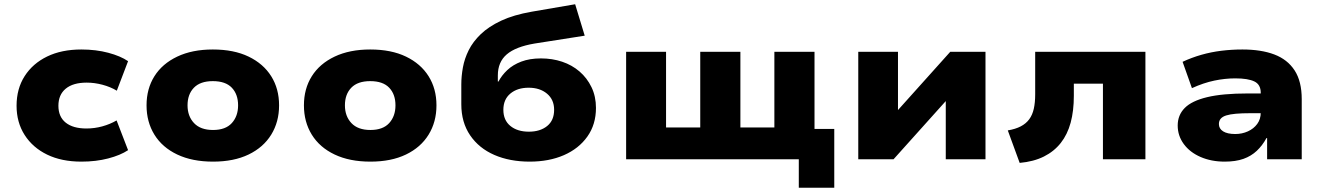

<svg xmlns="http://www.w3.org/2000/svg" viewBox="-20 -750 6233 904"><path d="M363 11Q270 11 202 -22Q134 -55 96 -114.5Q58 -174 58 -252Q58 -332 96 -391.5Q134 -451 202 -484Q270 -517 363 -517Q432 -517 490 -501.5Q548 -486 583 -462L530 -323Q500 -341 462.5 -351Q425 -361 388 -361Q324 -361 289.5 -332.5Q255 -304 255 -252Q255 -200 289.5 -172.5Q324 -145 387 -145Q425 -145 461.5 -155Q498 -165 529 -183L583 -43Q547 -19 489.5 -4Q432 11 363 11Z M983 11Q885 11 814.5 -22.5Q744 -56 707 -116Q670 -176 670 -254Q670 -332 707 -391Q744 -450 814.5 -483.5Q885 -517 982 -517Q1081 -517 1150.5 -483.5Q1220 -450 1257 -391Q1294 -332 1294 -254Q1294 -176 1257 -116Q1220 -56 1150.5 -22.5Q1081 11 983 11ZM983 -138Q1042 -138 1071.5 -170.5Q1101 -203 1101 -254Q1101 -306 1071.5 -337Q1042 -368 982 -368Q923 -368 893 -337Q863 -306 863 -254Q863 -203 893.5 -170.5Q924 -138 983 -138Z M1724 11Q1626 11 1555.5 -22.5Q1485 -56 1448 -116Q1411 -176 1411 -254Q1411 -332 1448 -391Q1485 -450 1555.5 -483.5Q1626 -517 1723 -517Q1822 -517 1891.5 -483.5Q1961 -450 1998 -391Q2035 -332 2035 -254Q2035 -176 1998 -116Q1961 -56 1891.5 -22.5Q1822 11 1724 11ZM1724 -138Q1783 -138 1812.5 -170.5Q1842 -203 1842 -254Q1842 -306 1812.5 -337Q1783 -368 1723 -368Q1664 -368 1634 -337Q1604 -306 1604 -254Q1604 -203 1634.5 -170.5Q1665 -138 1724 -138Z M2474 11Q2380 11 2307.5 -20.5Q2235 -52 2193.5 -113Q2152 -174 2152 -259V-353Q2152 -391 2159.5 -432.5Q2167 -474 2187 -514Q2207 -554 2244 -589.5Q2281 -625 2339.5 -652.5Q2398 -680 2484 -695L2688 -730L2733 -582L2497 -545Q2408 -530 2366 -494Q2324 -458 2324 -395V-366H2327Q2342 -395 2368.5 -420Q2395 -445 2434.5 -460Q2474 -475 2527 -475Q2580 -475 2626.5 -459.5Q2673 -444 2708.5 -413.5Q2744 -383 2765 -339.5Q2786 -296 2786 -242Q2786 -164 2745.5 -107Q2705 -50 2635 -19.5Q2565 11 2474 11ZM2470 -130Q2523 -130 2556 -156.5Q2589 -183 2589 -233Q2589 -281 2555.5 -309Q2522 -337 2469 -337Q2416 -337 2383 -309.5Q2350 -282 2350 -233Q2350 -184 2383 -157Q2416 -130 2470 -130Z M3741 134V0H2928V-506H3116V-150H3277V-506H3466V-150H3626V-506H3815V-143H3908V134Z M4021 0V-506H4208V-214H4192L4454 -506H4620V0H4433V-293H4450L4187 0Z M4781 17 4725 -136Q4761 -142 4786 -155Q4811 -168 4826 -188.5Q4841 -209 4847.5 -238Q4854 -267 4854 -306V-506H5373V0H5173V-356H5036V-299Q5036 -228 5021 -172.5Q5006 -117 4974.5 -77Q4943 -37 4895 -13Q4847 11 4781 17Z M5746 11Q5683 11 5632.5 -11Q5582 -33 5553.5 -72Q5525 -111 5525 -159Q5525 -208 5558 -241.5Q5591 -275 5663.5 -292.5Q5736 -310 5855 -310H5940V-217H5866Q5827 -217 5799 -214.5Q5771 -212 5753.5 -206.5Q5736 -201 5727.5 -191Q5719 -181 5719 -166Q5719 -144 5739 -131.5Q5759 -119 5796 -119Q5828 -119 5855.5 -131.5Q5883 -144 5899.5 -166.5Q5916 -189 5916 -220V-313Q5916 -352 5886 -366.5Q5856 -381 5796 -381Q5748 -381 5697.5 -370.5Q5647 -360 5592 -335L5548 -459Q5591 -479 5636.5 -492Q5682 -505 5730.5 -511Q5779 -517 5830 -517Q5918 -517 5980 -493.5Q6042 -470 6075.5 -418.5Q6109 -367 6109 -283V0H5946V-100H5943Q5924 -65 5897.5 -40Q5871 -15 5834.5 -2Q5798 11 5746 11Z"/></svg>

Font: Nunito Sans 7pt SemiExpanded Black
Style: Regular
Weight: 900
Width: 6
Designer: Vernon Adams
Foundry: Vernon Adams
Version: Version 3.101;gftools[0.9.27]